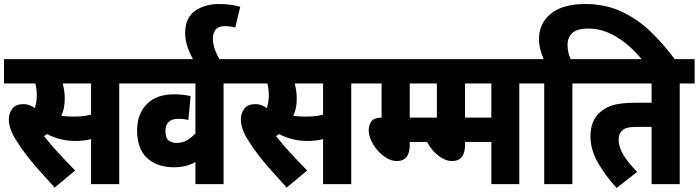

<svg xmlns="http://www.w3.org/2000/svg" viewBox="-20 -916 3475 955"><path d="M573 -501V0H433V-224Q413 -219 393.5 -217Q374 -215 355 -215Q312 -215 276 -225Q240 -235 214 -249Q207 -244 199 -239Q231 -198 273 -152.5Q315 -107 354 -68L252 17Q210 -29 177 -66Q144 -103 116.5 -138Q89 -173 64 -213Q43 -244 33.5 -271Q24 -298 24 -322Q24 -352 41 -375Q58 -398 97 -398Q128 -398 153 -378Q163 -408 163 -443Q163 -473 156 -501H0V-622H648V-501ZM342 -336Q369 -336 390 -338Q411 -340 433 -346V-501H292Q296 -486 299 -467Q302 -448 302 -425Q302 -399 297.5 -378Q293 -357 285 -340Q312 -336 342 -336Z M1167 -501H1092V0H952V-110Q907 -84 845 -84Q762 -84 712 -129.5Q662 -175 662 -267Q662 -349 710 -398Q758 -447 846 -447Q891 -447 928 -438L917 -319Q906 -322 894 -323.5Q882 -325 867 -325Q803 -325 803 -264Q803 -229 819.5 -217Q836 -205 858 -205Q887 -205 910.5 -218.5Q934 -232 952 -253V-501H635V-622H1167Z M944 -615Q926 -644 913.5 -680.5Q901 -717 901 -752Q901 -827 949.5 -861.5Q998 -896 1070 -896Q1103 -896 1129.5 -892Q1156 -888 1175 -882L1150 -779Q1125 -786 1098 -786Q1067 -786 1053 -769.5Q1039 -753 1039 -725Q1039 -695 1050 -666.5Q1061 -638 1075 -615Z M1727 -501V0H1587V-224Q1567 -219 1547.5 -217Q1528 -215 1509 -215Q1466 -215 1430 -225Q1394 -235 1368 -249Q1361 -244 1353 -239Q1385 -198 1427 -152.5Q1469 -107 1508 -68L1406 17Q1364 -29 1331 -66Q1298 -103 1270.5 -138Q1243 -173 1218 -213Q1197 -244 1187.5 -271Q1178 -298 1178 -322Q1178 -352 1195 -375Q1212 -398 1251 -398Q1282 -398 1307 -378Q1317 -408 1317 -443Q1317 -473 1310 -501H1154V-622H1802V-501ZM1496 -336Q1523 -336 1544 -338Q1565 -340 1587 -346V-501H1446Q1450 -486 1453 -467Q1456 -448 1456 -425Q1456 -399 1451.5 -378Q1447 -357 1439 -340Q1466 -336 1496 -336Z M2018 -331H2149V-210H2018V-195Q2018 -115 1953 -115Q1928 -115 1903 -130Q1878 -145 1858 -168Q1838 -191 1826 -217.5Q1814 -244 1814 -268Q1814 -294 1827.5 -312.5Q1841 -331 1878 -331V-501H1789V-622H2146V-501H2018Z M2563 -501V0H2424V-210H2293V-195Q2293 -115 2228 -115Q2203 -115 2178 -130Q2153 -145 2133 -168Q2113 -191 2101 -217.5Q2089 -244 2089 -268Q2089 -294 2102.5 -312.5Q2116 -331 2153 -331V-501H2064V-622H2638V-501ZM2424 -501H2293V-331H2424Z M2687 -501H2625V-622H2684Q2675 -644 2668 -668.5Q2661 -693 2661 -721Q2661 -800 2720 -848Q2779 -896 2890 -896Q2993 -896 3074.5 -857Q3156 -818 3221.5 -753.5Q3287 -689 3341 -615H3177Q3118 -688 3049 -731Q2980 -774 2906 -774Q2852 -774 2827.5 -752.5Q2803 -731 2803 -693Q2803 -672 2807 -654.5Q2811 -637 2818 -622H2902V-501H2827V0H2687Z M3361 -501V0H3221V-285H3153Q3118 -285 3100.5 -280.5Q3083 -276 3073 -265Q3057 -250 3057 -221Q3057 -185 3080.5 -146Q3104 -107 3149 -61L3047 19Q2992 -41 2954.5 -106Q2917 -171 2917 -238Q2917 -277 2928.5 -306Q2940 -335 2961 -354Q2988 -381 3029 -393Q3070 -405 3148 -405H3221V-501H2889V-622H3435V-501Z"/></svg>

Font: Noto Sans Condensed ExtraBold
Style: Italic
Weight: 800
Width: 3
Italic angle: -12°
Designer: Monotype Design Team
Foundry: Monotype Imaging Inc.
Version: Version 2.013; ttfautohint (v1.8.4.7-5d5b)